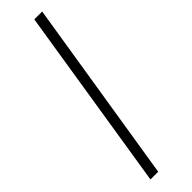

<svg xmlns="http://www.w3.org/2000/svg" viewBox="-336 -781 983 983"><g transform="rotate(-45 155.0 -290.0)"><path d="M266 -790 106 210H50L209 -790Z"/></g></svg>

Font: Georama ExtraExtended Light
Style: Italic
Weight: 300
Width: 8
Italic angle: -9°
Designer: Jean-Baptiste Levee
Foundry: Production Type
Version: Version 1.000